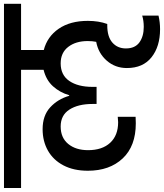

<svg xmlns="http://www.w3.org/2000/svg" viewBox="28 -832 844 989"><g transform="rotate(-90 450.5 -338.0)"><path d="M687 -652V-535Q756 -517 796.5 -458Q837 -399 837 -308Q837 -252 821 -208H814Q755 -208 725 -181.5Q695 -155 695 -112Q695 -65 726 -42.5Q757 -20 806 -20Q838 -20 864 -28V56Q830 64 794 64Q705 64 649.5 20Q594 -24 594 -107Q594 -167 632 -210.5Q670 -254 729 -265Q733 -284 733 -309Q733 -370 703 -409Q673 -448 618 -448Q558 -448 527.5 -403.5Q497 -359 497 -284V-263H409V-284Q409 -358 380 -403Q351 -448 293 -448Q235 -448 203 -409Q171 -370 171 -307Q171 -234 209 -193Q247 -152 315 -152L343 -154V-62Q330 -61 309 -61Q192 -61 128.5 -128.5Q65 -196 65 -308Q65 -381 92.5 -433.5Q120 -486 168.5 -513.5Q217 -541 279 -541Q349 -541 391.5 -502Q434 -463 451 -404H454Q468 -452 500 -487.5Q532 -523 585 -536V-652H-24V-740H925V-652Z"/></g></svg>

Font: A Bank Premium Med
Style: Regular
Weight: 500
Designer: Ninad Kale (Devanagari), Jonny Pinhorn (Latin), Htun Naung (Myanmar)
Foundry: Indian Type Foundry
Version: 4.004